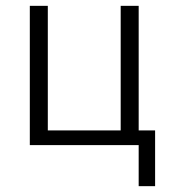

<svg xmlns="http://www.w3.org/2000/svg" viewBox="-20 -492 576 651"><path d="M81.1 0V-472.2H142.1V-49.8H389.2V-472.2H450.2V-49.8H505.9V139.2H450.2V0Z"/></svg>

Font: CMU Bright
Style: Roman
Weight: 500
Version: Version 0.7.0